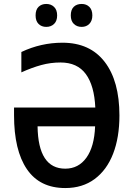

<svg xmlns="http://www.w3.org/2000/svg" viewBox="-20 -941 673 971"><path d="M88 -575V-678Q187 -725 296 -725Q435 -725 509.5 -628Q584 -531 584 -357Q584 -246 552 -163.5Q520 -81 458.5 -35.5Q397 10 310 10Q181 10 116 -85.5Q51 -181 51 -358V-397H462Q457 -508 414 -566.5Q371 -625 286 -625Q236 -625 188.5 -612Q141 -599 88 -575ZM461 -302H170Q173 -88 310 -88Q377 -88 417 -143.5Q457 -199 461 -302ZM214 -921Q238 -921 253.5 -906Q269 -891 269 -863Q269 -835 253.5 -820Q238 -805 214 -805Q190 -805 175 -820Q160 -835 160 -863Q160 -892 175 -906.5Q190 -921 214 -921ZM393 -921Q417 -921 432 -906Q447 -891 447 -863Q447 -836 432 -820.5Q417 -805 393 -805Q369 -805 353.5 -820Q338 -835 338 -863Q338 -892 353 -906.5Q368 -921 393 -921Z"/></svg>

Font: Noto Sans Display Medium Narrow
Style: Regular
Weight: 500
Width: 4
Designer: Monotype Design team
Foundry: Monotype Imaging Inc.
Version: Version 1.000